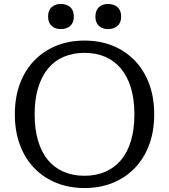

<svg xmlns="http://www.w3.org/2000/svg" viewBox="-20 -933 853 970"><path d="M407 17Q330 17 266 -8.5Q202 -34 154.5 -82.5Q107 -131 81 -200Q55 -269 55 -355Q55 -442 81 -511Q107 -580 154.5 -628.5Q202 -677 266 -702.5Q330 -728 407 -728Q484 -728 548 -702.5Q612 -677 659.5 -628.5Q707 -580 733 -511Q759 -442 759 -355Q759 -269 733 -200Q707 -131 659.5 -82.5Q612 -34 548 -8.5Q484 17 407 17ZM407 -45Q465 -45 511.5 -65Q558 -85 591 -124Q624 -163 641.5 -221.5Q659 -280 659 -355Q659 -431 641.5 -489Q624 -547 591 -586.5Q558 -626 511.5 -646Q465 -666 407 -666Q349 -666 302 -646Q255 -626 222.5 -586.5Q190 -547 172.5 -489Q155 -431 155 -355Q155 -280 172.5 -221.5Q190 -163 222.5 -124Q255 -85 302 -65Q349 -45 407 -45ZM353 -849Q353 -818 334.5 -802Q316 -786 287 -786Q259 -786 241 -802Q223 -818 223 -849Q223 -881 241 -897Q259 -913 287 -913Q316 -913 334.5 -897Q353 -881 353 -849ZM592 -849Q592 -818 573.5 -802Q555 -786 526 -786Q498 -786 480 -802Q462 -818 462 -849Q462 -881 480 -897Q498 -913 526 -913Q555 -913 573.5 -897Q592 -881 592 -849Z"/></svg>

Font: Roboto Serif
Style: Regular
Weight: 400
Designer: Greg Gazdowicz
Foundry: Commercial Type
Version: Version 1.008